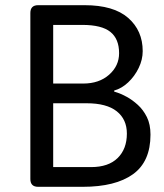

<svg xmlns="http://www.w3.org/2000/svg" viewBox="-20 -720 633 740"><path d="M306 -700Q418 -700 474 -651Q530 -602 530 -523Q530 -490 514.5 -458Q499 -426 474 -402.5Q449 -379 420 -371V-367Q420 -367 434 -362.5Q448 -358 469 -346.5Q490 -335 511 -316Q532 -297 546 -269Q560 -241 560 -201Q560 -97 492.5 -48.5Q425 0 299 0H127Q97 0 97 -30V-670Q97 -700 127 -700ZM314 -322H185V-76H331Q398 -76 433.5 -111Q469 -146 469 -205Q469 -260 430 -291Q391 -322 314 -322ZM297 -624H185V-398H301Q362 -398 400.5 -432Q439 -466 439 -515Q439 -570 405.5 -597Q372 -624 297 -624Z"/></svg>

Font: Asap VF Beta
Style: Regular
Weight: 400
Designer: Pablo Cosgaya
Foundry: Pablo Cosgaya
Version: Version 1.007